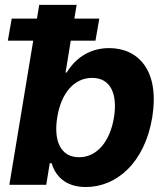

<svg xmlns="http://www.w3.org/2000/svg" viewBox="-20 -747 675 776"><path d="M17.8 0H166.9L181.1 -87.4H188.6C202.1 -41.9 239 8.9 327.1 8.9C451.3 8.9 565 -89.5 595.2 -272C626.1 -459.5 540.8 -552.6 421.2 -552.6C329.9 -552.6 276.3 -498.2 249.3 -453.8H245L266 -582.7H365.8L381.4 -671.9H280.5L289.8 -727.3H138.5L129.3 -671.9H27.3L11.7 -582.7H114.3ZM211.3 -272.7C226.9 -370 279.1 -432.2 352.3 -432.2C427.2 -432.2 455.6 -367.2 440.7 -272.7C425.1 -177.6 373.9 -111.5 299.4 -111.5C226.6 -111.5 195.7 -175.4 211.3 -272.7Z"/></svg>

Font: Magic Ui Pro
Style: Bold Italic
Weight: 700
Italic angle: -9.39999°
Designer: Stefan Endress, Andreas Faust
Version: Version 1.000;FEAKit 1.0